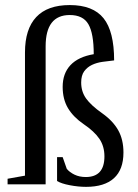

<svg xmlns="http://www.w3.org/2000/svg" viewBox="-20 -724 540 754"><path d="M428.2 -486.8Q406.2 -484.4 383.1 -481.2Q359.9 -478 341.3 -469.2Q322.8 -460.4 310.8 -444.3Q298.8 -428.2 298.8 -399.9Q298.8 -364.3 318.1 -337.2Q337.4 -310.1 381.8 -278.8Q423.8 -249 444.3 -212.4Q464.8 -175.8 464.8 -125Q464.8 -58.1 427.5 -24.2Q390.1 9.8 317.9 9.8Q287.6 9.8 254.2 3.4Q220.7 -2.9 204.1 -13.2V-106.9H226.1L242.2 -61Q253.4 -47.4 272.7 -38.1Q292 -28.8 316.9 -28.8Q390.1 -28.8 390.1 -109.9Q390.1 -149.4 370.4 -178.7Q350.6 -208 308.1 -236.8Q267.6 -264.6 246.8 -299.6Q226.1 -334.5 226.1 -382.8Q226.1 -435.5 256.8 -468.3Q287.6 -501 348.1 -511.2Q348.1 -592.8 327.1 -628.9Q306.2 -665 253.9 -665Q159.2 -665 159.2 -542V0H9.8V-22L78.1 -34.2V-518.1Q78.1 -609.9 122.3 -657Q166.5 -704.1 253.9 -704.1Q345.2 -704.1 386.7 -652.3Q428.2 -600.6 428.2 -486.8Z"/></svg>

Font: Times New Roman
Style: Regular
Weight: 400
Designer: Steve Matteson
Foundry: Ascender Corporation
Version: Version 2.00.3